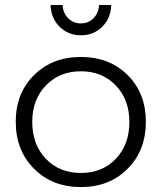

<svg xmlns="http://www.w3.org/2000/svg" viewBox="-20 -757 656 779"><path d="M233.9 -736.8Q235.4 -704.6 256.3 -683.3Q277.3 -662.1 308.1 -662.1Q338.9 -662.1 359.6 -683.3Q380.4 -704.6 381.8 -736.8H431.2Q429.7 -683.1 394.8 -648.4Q359.9 -613.8 308.1 -613.8Q256.8 -613.8 221.9 -648.4Q187 -683.1 185.1 -736.8ZM571.8 -263.2Q571.8 -146.5 497.8 -72.3Q423.8 2 308.1 2Q192.4 2 118.2 -72.3Q43.9 -146.5 43.9 -263.2Q43.9 -378.9 118.2 -452.4Q192.4 -525.9 308.1 -525.9Q423.8 -525.9 497.8 -452.4Q571.8 -378.9 571.8 -263.2ZM110.8 -262.2Q110.8 -170.4 166 -112.8Q221.2 -55.2 308.1 -55.2Q395 -55.2 450 -112.8Q504.9 -170.4 504.9 -262.2Q504.9 -353 449.7 -410.4Q394.5 -467.8 308.1 -467.8Q221.7 -467.8 166.3 -410.4Q110.8 -353 110.8 -262.2Z"/></svg>

Font: Montserrat arm Light
Style: Regular
Weight: 300
Designer: Julieta Ulanovsky
Foundry: Julieta Ulanovsky
Version: Version 6.000;PS 006.000;hotconv 1.0.88;makeotf.lib2.5.64775